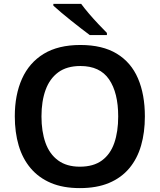

<svg xmlns="http://www.w3.org/2000/svg" viewBox="-20 -956 821 986"><path d="M724 -358Q724 -276 704.5 -208.5Q685 -141 644 -92Q603 -43 540 -16.5Q477 10 390 10Q304 10 241.5 -16.5Q179 -43 137.5 -92Q96 -141 76 -208.5Q56 -276 56 -359Q56 -469 93 -551.5Q130 -634 204.5 -679.5Q279 -725 393 -725Q506 -725 579.5 -680.5Q653 -636 688.5 -553.5Q724 -471 724 -358ZM193 -358Q193 -281 213.5 -223Q234 -165 278 -132.5Q322 -100 390 -100Q460 -100 503.5 -132Q547 -164 567 -222Q587 -280 587 -358Q587 -480 540 -548.5Q493 -617 393 -617Q323 -617 279 -584.5Q235 -552 214 -494Q193 -436 193 -358ZM397 -936Q413 -914 436.5 -886.5Q460 -859 485 -832.5Q510 -806 529 -787V-776H441Q421 -791 395.5 -810.5Q370 -830 344 -851Q318 -872 294 -892Q270 -912 254 -927V-936Z"/></svg>

Font: Noto Sans Hebrew Thin SemiBold
Style: Regular
Weight: 600
Version: Version 3.001